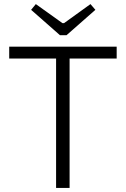

<svg xmlns="http://www.w3.org/2000/svg" viewBox="-20 -918 615 938"><path d="M273 -746 132 -870 155 -898 285 -805H293L422 -898L446 -870L305 -746ZM550 -632H320V0H254V-632H25V-690H550Z"/></svg>

Font: Exo 2.0 Light
Style: Regular
Weight: 300
Designer: Natanael Gama
Version: Version 1.001;PS 001.001;hotconv 1.0.70;makeotf.lib2.5.58329